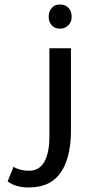

<svg xmlns="http://www.w3.org/2000/svg" viewBox="-20 -600 383 839"><path d="M238.8 -475.1Q219.2 -475.1 206.1 -489.5Q192.9 -503.9 192.9 -524.9V-528.8Q192.9 -550.3 206.1 -565.2Q219.2 -580.1 238.8 -580.1H246.1Q265.6 -580.1 279.3 -565.2Q293 -550.3 293 -528.8V-524.9Q293 -504.4 279.3 -490.2Q265.6 -476.1 246.1 -475.1ZM151.9 214.8Q107.4 222.2 76.7 217.3Q45.9 212.4 29.3 202.6L13.2 192.9L39.1 128.9Q65.9 146 106.9 146Q151.9 146 173.8 106.7Q195.8 67.4 195.8 -2V-389.2H290V-29.8Q290 73.7 255.6 137.2Q221.2 200.7 151.9 214.8Z"/></svg>

Font: Neutral Grotesk
Style: Regular
Weight: 400
Designer: Nawras Khrais
Foundry: Nawras Khrais
Version: Version 1.000;PS 001.000;hotconv 1.0.88;makeotf.lib2.5.64775